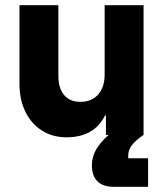

<svg xmlns="http://www.w3.org/2000/svg" viewBox="-20 -520 632 740"><path d="M236.7 9.2Q182.5 9.2 141.7 -16.7Q100.8 -42.5 77.9 -89.2Q55 -135.8 55 -197.5V-500H205V-227.5Q205 -180 227.1 -153.8Q249.2 -127.5 290 -127.5Q333.3 -127.5 358.3 -155.8Q383.3 -184.2 383.3 -232.5V-500H533.3V0H388.3V-75H385Q342.5 9.2 236.7 9.2ZM419.2 200Q375.8 200 355 178.3Q334.2 156.7 334.2 117.5Q334.2 73.3 365.4 34.6Q396.7 -4.2 439.2 -30L533.3 0Q505.8 18.3 490 37.5Q474.2 56.7 474.2 80V90H550.8V200Z"/></svg>

Font: Funnel Sans ExtraBold
Style: Regular
Weight: 800
Version: Version 1.000; Beta; Release 5; Build 24; ttfautohint (v1.8.